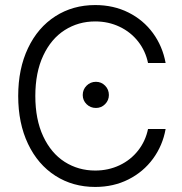

<svg xmlns="http://www.w3.org/2000/svg" viewBox="-20 -737 729 767"><path d="M360.4 -651.4Q293 -651.4 238.5 -616.7Q184.1 -582 152.6 -514.6Q121.1 -447.3 121.1 -353.5Q121.1 -259.8 152.6 -192.4Q184.1 -125 238.5 -90.3Q293 -55.7 360.4 -55.7Q413.1 -55.7 457.8 -76.9Q502.4 -98.1 532 -136Q561.5 -173.8 571.3 -221.7H641.6Q629.9 -155.8 591.3 -103Q552.7 -50.3 493.2 -20.3Q433.6 9.8 360.4 9.8Q271 9.8 201.2 -34.9Q131.3 -79.6 92 -162.1Q52.7 -244.6 52.7 -353.5Q52.7 -462.4 92 -544.9Q131.3 -627.4 201.2 -672.1Q271 -716.8 360.4 -716.8Q433.6 -716.8 493.2 -687Q552.7 -657.2 591.1 -604.7Q629.4 -552.2 641.6 -485.4H571.3Q561.5 -533.2 532 -571Q502.4 -608.9 457.8 -630.1Q413.1 -651.4 360.4 -651.4ZM310.5 -357.4Q310.5 -379.4 325.9 -394.8Q341.3 -410.2 363.3 -410.2Q384.8 -410.2 399.9 -394.8Q415 -379.4 415 -357.4Q415 -336.4 399.9 -321Q384.8 -305.7 363.3 -305.7Q341.3 -305.7 325.9 -320.8Q310.5 -335.9 310.5 -357.4Z"/></svg>

Font: Pretendard Std Light
Style: Regular
Weight: 300
Designer: Base glyphs from Inter by Rasmus Andersson; Hangeul glyphs from Noto Sans CJK(Source Han Sans) by Jang Soo-young and Kan
Foundry: Kil Hyung-jin
Version: Version 1.309